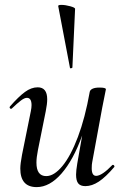

<svg xmlns="http://www.w3.org/2000/svg" viewBox="-20 -752 508 785"><path d="M106 -297Q109 -312 109 -322Q109 -352 90 -352Q80 -352 65.5 -341Q51 -330 29 -309Q27 -307 25 -307Q22 -307 20 -310.5Q18 -314 21 -317Q56 -357 82 -376Q108 -395 134 -395Q173 -395 173 -346Q173 -327 167 -297L135 -138Q129 -108 129 -87Q129 -32 169 -32Q201 -32 235 -73Q269 -114 298.5 -192Q328 -270 347 -377Q349 -385 359 -389.5Q369 -394 387 -394Q413 -394 413 -387L409 -367Q400 -324 398 -312L357 -89Q355 -80 355 -64Q355 -33 373 -33Q385 -33 402 -44.5Q419 -56 439 -77Q440 -78 442 -78Q445 -78 447 -74.5Q449 -71 447 -69Q412 -28 384 -9.5Q356 9 329 9Q309 9 300 -2Q291 -13 291 -38Q291 -54 296 -84L316 -198Q280 -98 231.5 -42.5Q183 13 130 13Q63 13 63 -63Q63 -82 70 -119ZM231 -732Q247 -732 267 -726.5Q287 -721 287 -716L276 -476Q276 -474 271 -473Q266 -472 266 -475L218 -727Q217 -732 231 -732Z"/></svg>

Font: CormorantInfant-MediumItalic
Style: Italic
Weight: 500
Italic angle: -10°
Designer: Christian Thalmann (Catharsis Fonts)
Foundry: Catharsis Fonts
Version: Version 3.303